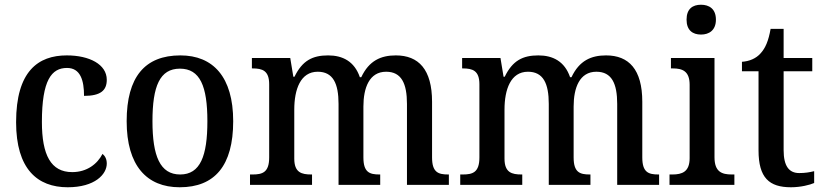

<svg xmlns="http://www.w3.org/2000/svg" viewBox="-20 -781 3480 811"><path d="M266 10C381 10 431 -45 431 -90C431 -109 424 -122 413 -131C391 -88 347 -54 285 -54C195 -54 157 -126 157 -266C157 -443 198 -494 263 -494C320 -494 335 -441 335 -376C405 -376 431 -399 431 -444C431 -509 358 -547 262 -547C141 -547 48 -480 48 -265C48 -67 138 10 266 10Z M739 10C887 10 965 -81 965 -269C965 -456 880 -547 742 -547C592 -547 515 -456 515 -269C515 -81 600 10 739 10ZM741 -44C656 -44 624 -122 624 -269C624 -417 655 -491 740 -491C825 -491 856 -417 856 -269C856 -122 826 -44 741 -44Z M1036 0H1298V-44H1295C1254 -44 1223 -52 1223 -111V-318C1223 -403 1249 -478 1322 -478C1387 -478 1410 -428 1410 -342V0H1586V-44H1583C1541 -44 1515 -53 1515 -116V-331C1515 -410 1540 -478 1611 -478C1676 -478 1699 -428 1699 -342V0H1876V-44H1873C1831 -44 1805 -53 1805 -116V-351C1805 -488 1748 -547 1652 -547C1589 -547 1539 -525 1506 -455H1500C1477 -522 1427 -547 1366 -547C1300 -547 1257 -525 1224 -457H1219L1206 -536H1044V-492H1047C1088 -492 1117 -483 1117 -425V-116C1117 -53 1089 -44 1047 -44H1036Z M1924 0H2186V-44H2183C2142 -44 2111 -52 2111 -111V-318C2111 -403 2137 -478 2210 -478C2275 -478 2298 -428 2298 -342V0H2474V-44H2471C2429 -44 2403 -53 2403 -116V-331C2403 -410 2428 -478 2499 -478C2564 -478 2587 -428 2587 -342V0H2764V-44H2761C2719 -44 2693 -53 2693 -116V-351C2693 -488 2636 -547 2540 -547C2477 -547 2427 -525 2394 -455H2388C2365 -522 2315 -547 2254 -547C2188 -547 2145 -525 2112 -457H2107L2094 -536H1932V-492H1935C1976 -492 2005 -483 2005 -425V-116C2005 -53 1977 -44 1935 -44H1924Z M2941 -635C2975 -635 3004 -653 3004 -698C3004 -744 2975 -761 2941 -761C2906 -761 2880 -744 2880 -698C2880 -653 2906 -635 2941 -635ZM2808 0H3082V-44H3071C3029 -44 2998 -55 2998 -117V-536H2814V-492H2822C2862 -492 2893 -481 2893 -423V-113C2893 -55 2861 -44 2820 -44H2808Z M3321 10C3362 10 3401 0 3419 -8V-58C3399 -53 3380 -50 3356 -50C3313 -50 3290 -79 3290 -147V-480H3411V-536H3290V-659H3235C3226 -608 3213 -578 3193 -556C3174 -534 3145 -522 3114 -520V-480H3184V-146C3184 -30 3229 10 3321 10Z"/></svg>

Font: Noto Serif Devanagari SemiCondensed Medium
Style: Regular
Weight: 500
Width: 4
Designer: Universal Thirst, Indian Type Foundry and the Monotype Design Team
Foundry: Monotype Imaging Inc.
Version: Version 2.004